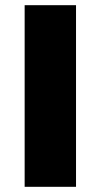

<svg xmlns="http://www.w3.org/2000/svg" viewBox="-20 -720 388 740"><path d="M75 -700H273V0H75Z"/></svg>

Font: Montserrat Alternates ExtraBold
Style: Regular
Weight: 800
Designer: Julieta Ulanovsky
Foundry: Julieta Ulanovsky
Version: Version 7.200